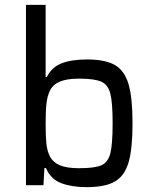

<svg xmlns="http://www.w3.org/2000/svg" viewBox="-20 -763 631 791"><path d="M169 -71H163L159 0H87V-743H168V-446H173Q193 -486 233.5 -502Q274 -518 339 -518Q414 -518 453.5 -495Q493 -472 509.5 -416.5Q526 -361 526 -255Q526 -149 509.5 -93.5Q493 -38 453 -15Q413 8 337 8Q275 8 232 -8.5Q189 -25 169 -71ZM444 -255Q444 -341 434.5 -377.5Q425 -414 397.5 -426.5Q370 -439 305 -439Q256 -439 227 -427Q198 -415 186 -390Q175 -368 171.5 -337Q168 -306 168 -255Q168 -202 171 -172Q174 -142 185 -120Q198 -94 227 -82Q256 -70 305 -70Q370 -70 397.5 -82Q425 -94 434.5 -131Q444 -168 444 -255Z"/></svg>

Font: Source Han Sans & Saira Hybrid
Style: Regular
Weight: 400
Designer: Ryoko NISHIZUKA 西塚涼子 (kana & ideographs); Paul D. Hunt (Latin, Greek & Cyrillic); Wenlong ZHANG 张文龙 (bopomofo); Sandoll 
Foundry: Adobe Systems Incorporated
Version: Version 1.00;August 2, 2021;FontCreator 13.0.0.2675 64-bit